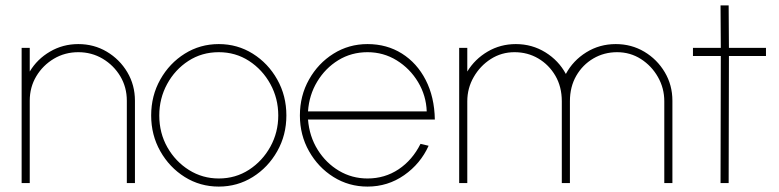

<svg xmlns="http://www.w3.org/2000/svg" viewBox="-20 -677 2882 710"><path d="M479 -304.5V0H449V-304.5Q449 -354.5 424.8 -395Q400.5 -435.5 359.8 -459.8Q319 -484 269.5 -484Q220 -484 179.2 -459.8Q138.5 -435.5 114.2 -395Q90 -354.5 90 -304.5V0H60V-500H90V-412.5Q117.5 -458.5 165 -486.2Q212.5 -514 269.5 -514Q327.5 -514 375 -485.8Q422.5 -457.5 450.8 -410Q479 -362.5 479 -304.5Z M789 13Q720 13 663.2 -22.5Q606.5 -58 572.8 -117.8Q539 -177.5 539 -250Q539 -323 572.8 -383Q606.5 -443 663.2 -478.5Q720 -514 789 -514Q858 -514 914.8 -478.5Q971.5 -443 1005.2 -383Q1039 -323 1039 -250Q1039 -177.5 1005.2 -117.8Q971.5 -58 914.8 -22.5Q858 13 789 13ZM789 -17Q851 -17 900.8 -49.2Q950.5 -81.5 979.8 -134.5Q1009 -187.5 1009 -250Q1009 -313 979.8 -366.2Q950.5 -419.5 900.8 -451.8Q851 -484 789 -484Q726.5 -484 676.8 -451.8Q627 -419.5 598 -366.2Q569 -313 569 -250Q569 -185 599 -132.2Q629 -79.5 679 -48.2Q729 -17 789 -17Z M1339 13Q1270 13 1213.2 -22.5Q1156.5 -58 1122.8 -117.8Q1089 -177.5 1089 -250Q1089 -323 1122.8 -383Q1156.5 -443 1213.2 -478.5Q1270 -514 1339 -514Q1410.5 -514 1466.2 -479Q1522 -444 1554.2 -381.2Q1586.5 -318.5 1588 -235H1119Q1124 -172.5 1154.8 -123.2Q1185.5 -74 1233.5 -45.5Q1281.5 -17 1339 -17Q1403 -17 1454 -51Q1505 -85 1535 -145L1565 -138Q1535 -71.5 1474.5 -29.2Q1414 13 1339 13ZM1119 -265H1558Q1556 -323.5 1526 -373.5Q1496 -423.5 1447 -453.8Q1398 -484 1339 -484Q1279.5 -484 1231.2 -454.5Q1183 -425 1153 -375.2Q1123 -325.5 1119 -265Z M1678 0V-500H1708V-412.5Q1736 -458.5 1783.2 -486.2Q1830.5 -514 1887.5 -514Q1947.5 -514 1996.8 -483.5Q2046 -453 2072.5 -403.5Q2099 -453 2148 -483.5Q2197 -514 2257 -514Q2315 -514 2362.5 -485.8Q2410 -457.5 2438.2 -410Q2466.5 -362.5 2466.5 -304.5V0H2436.5V-302.5Q2436.5 -351 2413 -392.2Q2389.5 -433.5 2350 -458.8Q2310.5 -484 2262 -484Q2214 -484 2174.2 -460.8Q2134.5 -437.5 2111 -396.8Q2087.5 -356 2087.5 -302.5V0H2057.5V-302.5Q2057.5 -356 2033.8 -396.8Q2010 -437.5 1970.5 -460.8Q1931 -484 1882.5 -484Q1834.5 -484 1795 -458.8Q1755.5 -433.5 1731.8 -392.2Q1708 -351 1708 -302.5V0Z M2812.5 -470H2675.5L2674.5 0H2644.5L2645.5 -470H2542.5V-500H2645.5L2644.5 -657H2674.5L2675.5 -500H2812.5Z"/></svg>

Font: Urbanist Thin
Style: Regular
Weight: 100
Designer: Corey Hu
Foundry: Corey Hu
Version: Version 1.330; ttfautohint (v1.8.4.7-5d5b)